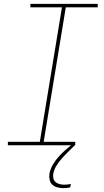

<svg xmlns="http://www.w3.org/2000/svg" viewBox="-20 -755 540 998"><path d="M371 0H21V-18H187L302 -717H138V-735H488V-717H322L207 -18H371ZM310 223Q294 223 278.5 219Q263 215 252 205Q241 195 238 179.5Q235 164 237 148Q242 122 256 98.5Q270 75 289 55Q308 35 329 17Q350 -1 372 -17L369 0Q352 17 335 33.5Q318 50 302 68Q286 86 273.5 106Q261 126 257 148Q255 160 257.5 172Q260 184 269 191.5Q278 199 290 202Q302 205 315 205Q323 205 331 204Q339 203 348 201L345 219Q336 221 327.5 222Q319 223 310 223Z"/></svg>

Font: Iosevka Term Curly Th Obl
Style: Regular
Weight: 100
Italic angle: -9°
Designer: Belleve Invis
Foundry: Belleve Invis
Version: Version 32.3.0